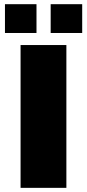

<svg xmlns="http://www.w3.org/2000/svg" viewBox="-20 -905 420 925"><path d="M155.8 -746.1H3.9V-884.8H155.8ZM376 -746.1H224.1V-884.8H376ZM299.8 0H79.1V-688H299.8Z"/></svg>

Font: Archivo-RBTV
Style: Regular
Weight: 500
Designer: Hector Gatti
Foundry: Hector Gatti
Version: ""